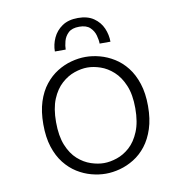

<svg xmlns="http://www.w3.org/2000/svg" viewBox="-79 -761 808 847"><g transform="rotate(-10 325.0 -338.0)"><path d="M328 11Q296.5 11 263.8 2.2Q231 -6.5 200.5 -25.5Q170 -44.5 145.8 -75.2Q121.5 -106 107.5 -149.5Q93.5 -193 93.5 -251Q93.5 -308.5 107.5 -352Q121.5 -395.5 145.8 -426Q170 -456.5 200.5 -475.5Q231 -494.5 263.8 -503.2Q296.5 -512 328 -512Q359 -512 391.8 -503.2Q424.5 -494.5 455.2 -475.5Q486 -456.5 510 -426Q534 -395.5 548.2 -352Q562.5 -308.5 562.5 -251Q562.5 -193 548.2 -149.5Q534 -106 510 -75.2Q486 -44.5 455.2 -25.5Q424.5 -6.5 391.8 2.2Q359 11 328 11ZM328 -36.5Q355.5 -36.5 386.2 -46.8Q417 -57 444 -81.2Q471 -105.5 488.2 -147.2Q505.5 -189 505.5 -251Q505.5 -312.5 488.2 -353.5Q471 -394.5 444 -419Q417 -443.5 386.2 -454Q355.5 -464.5 328 -464.5Q300.5 -464.5 269.8 -454Q239 -443.5 211.8 -419Q184.5 -394.5 167.5 -353.5Q150.5 -312.5 150.5 -251Q150.5 -189 167.5 -147.2Q184.5 -105.5 211.8 -81.2Q239 -57 269.8 -46.8Q300.5 -36.5 328 -36.5ZM325 -687Q368 -687 395.5 -668Q423 -649 435.8 -619.5Q448.5 -590 448.5 -559H400Q400 -575 394.2 -596Q388.5 -617 372.2 -632.5Q356 -648 324 -648Q291.5 -648 275.2 -632.5Q259 -617 253.5 -596Q248 -575 248 -559H199.5Q199.5 -590 213 -619.5Q226.5 -649 254.2 -668Q282 -687 325 -687Z"/></g></svg>

Font: Trispace Thin ExtraLight
Style: Regular
Weight: 250
Version: Version 1.210